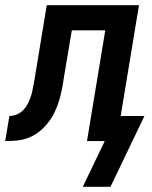

<svg xmlns="http://www.w3.org/2000/svg" viewBox="-61 -540 581 735"><path d="M256 175 340 0H272L342 -424H214L184 -246Q181 -223 176.5 -200.5Q172 -178 165.5 -156Q159 -134 149 -112.5Q139 -91 124 -71.5Q109 -52 89.5 -36.5Q70 -21 48 -12.5Q26 -4 3.5 -2Q-19 0 -41 0L-25 -96Q-11 -96 3.5 -102Q18 -108 28.5 -119Q39 -130 46 -144Q53 -158 57.5 -172Q62 -186 64.5 -200.5Q67 -215 70 -229L118 -520H471L401 -96H492L362 175Z"/></svg>

Font: Iosevka Curly
Style: Bold Italic
Weight: 700
Italic angle: -9°
Monospace: yes
Designer: Belleve Invis
Foundry: Belleve Invis
Version: Version 22.1.2; ttfautohint (v1.8.4)